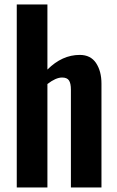

<svg xmlns="http://www.w3.org/2000/svg" viewBox="-20 -830 518 850"><path d="M54.2 0V-810.1H189.9V-522Q254.9 -586.9 333 -586.9Q381.3 -586.9 405.3 -550.8Q429.2 -514.6 429.2 -460V0H293.9V-433.1Q293.9 -460.9 285.4 -473.9Q276.9 -486.8 254.9 -486.8Q227.1 -486.8 189.9 -458V0Z"/></svg>

Font: Oswald Medium
Style: Regular
Weight: 500
Designer: Vernon Adams
Foundry: Vernon Adams
Version: Version 4.103